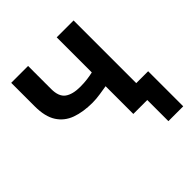

<svg xmlns="http://www.w3.org/2000/svg" viewBox="-181 -651 925 925"><g transform="rotate(-45 281.0 -189.0)"><path d="M442 144V0H347V-189Q330 -186 300.5 -181.5Q271 -177 247 -177Q183 -177 136 -194Q89 -211 63 -251.5Q37 -292 37 -362V-522H152V-365Q152 -313 179.5 -293Q207 -273 259 -273Q285 -273 308 -276Q331 -279 347 -283V-522H462V-95H543V144Z"/></g></svg>

Font: Ubuntu Sans SemiBold
Style: Regular
Weight: 600
Designer: Dalton Maag Ltd
Foundry: Dalton Maag Ltd
Version: Version 1.006; ttfautohint (v1.8.4.7-5d5b)